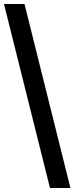

<svg xmlns="http://www.w3.org/2000/svg" viewBox="-20 -828 375 968"><path d="M232 120 0 -808H103.5L335 120Z"/></svg>

Font: Encode Sans Medium
Style: Regular
Weight: 500
Designer: Multiple Designers
Foundry: Impallari Type
Version: Version 2.000